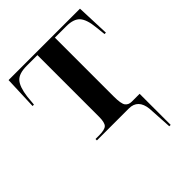

<svg xmlns="http://www.w3.org/2000/svg" viewBox="-210 -653 979 979"><g transform="rotate(-45 279.5 -163.0)"><path d="M435 210H445V-14H388Q366 -14 354 -29Q342 -44 342 -98V-522H424Q477 -522 499.5 -497Q522 -472 528 -411L534 -356H544L537 -536H22L15 -356H25L30 -410Q38 -472 60.5 -497Q83 -522 139 -522H216V-77Q216 -36 203 -23Q190 -10 149 -10H123V0H353Q419 0 427 76Z"/></g></svg>

Font: Noto Serif Display Semi
Style: Regular
Weight: 600
Designer: Monotype Design Team
Foundry: Monotype Imaging Inc.
Version: Version 1.900